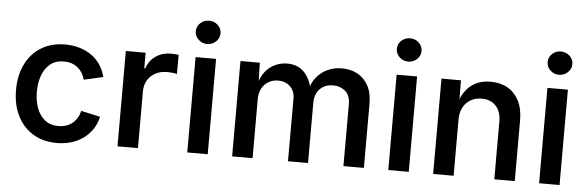

<svg xmlns="http://www.w3.org/2000/svg" viewBox="-49 -921 3348 1095"><g transform="rotate(5 1625.0 -373.5)"><path d="M302.7 11.2Q224.6 11.2 166.7 -23.9Q108.9 -59.1 77.1 -122.6Q45.4 -186 45.4 -270Q45.4 -355 77.1 -418.7Q108.9 -482.4 166.7 -517.6Q224.6 -552.7 302.7 -552.7Q347.2 -552.7 385.3 -541.3Q423.3 -529.8 453.6 -508.5Q483.9 -487.3 504.6 -456.3Q525.4 -425.3 534.7 -386.7L424.8 -361.8Q419.4 -382.8 408.7 -400.1Q397.9 -417.5 382.6 -429.9Q367.2 -442.4 347.4 -449Q327.6 -455.6 303.7 -455.6Q256.8 -455.6 226.1 -430.9Q195.3 -406.2 179.9 -364.3Q164.6 -322.3 164.6 -270.5Q164.6 -219.2 179.9 -177.2Q195.3 -135.3 226.1 -110.6Q256.8 -85.9 303.7 -85.9Q328.1 -85.9 348.4 -92.8Q368.7 -99.6 384.3 -112.5Q399.9 -125.5 410.6 -143.6Q421.4 -161.6 426.3 -183.6L536.1 -159.2Q527.3 -119.1 506.3 -87.9Q485.4 -56.6 454.8 -34.4Q424.3 -12.2 385.7 -0.5Q347.2 11.2 302.7 11.2Z M649.9 0V-545.9H763.2V-456.5H769Q784.2 -502.4 821.3 -527.8Q858.4 -553.2 905.8 -553.2Q916.5 -553.2 929.7 -552.5Q942.9 -551.8 951.7 -550.3V-440.4Q944.8 -442.9 927.7 -444.8Q910.6 -446.8 893.6 -446.8Q857.4 -446.8 828.6 -431.4Q799.8 -416 783.4 -388.9Q767.1 -361.8 767.1 -326.2V0Z M1049.3 0V-545.9H1166.5V0ZM1107.9 -626Q1079.1 -626 1058.3 -645.8Q1037.6 -665.5 1037.6 -692.9Q1037.6 -720.7 1058.3 -740Q1079.1 -759.3 1107.9 -759.3Q1137.7 -759.3 1158.4 -740Q1179.2 -720.7 1179.2 -692.9Q1179.2 -665.5 1158.4 -645.8Q1137.7 -626 1107.9 -626Z M1306.2 0V-545.9H1417L1420.4 -417H1412.1Q1423.8 -464.4 1448.2 -494.9Q1472.7 -525.4 1505.6 -540Q1538.6 -554.7 1574.2 -554.7Q1633.3 -554.7 1669.9 -517.8Q1706.5 -481 1720.2 -412.1H1706.1Q1716.8 -459 1743.7 -490.7Q1770.5 -522.5 1807.9 -538.6Q1845.2 -554.7 1887.7 -554.7Q1936.5 -554.7 1975.6 -533.7Q2014.6 -512.7 2037.6 -471.2Q2060.5 -429.7 2060.5 -368.2V0H1943.4V-353Q1943.4 -405.8 1914.3 -429.7Q1885.3 -453.6 1845.2 -453.6Q1813 -453.6 1789.6 -439.9Q1766.1 -426.3 1753.4 -402.1Q1740.7 -377.9 1740.7 -346.2V0H1626V-359.4Q1626 -402.3 1599.1 -428Q1572.3 -453.6 1529.8 -453.6Q1501.5 -453.6 1477.1 -440.2Q1452.6 -426.8 1438 -400.9Q1423.3 -375 1423.3 -336.9V0Z M2200.2 0V-545.9H2317.4V0ZM2258.8 -626Q2230 -626 2209.2 -645.8Q2188.5 -665.5 2188.5 -692.9Q2188.5 -720.7 2209.2 -740Q2230 -759.3 2258.8 -759.3Q2288.6 -759.3 2309.3 -740Q2330.1 -720.7 2330.1 -692.9Q2330.1 -665.5 2309.3 -645.8Q2288.6 -626 2258.8 -626Z M2574.2 -321.8V0H2457V-545.9H2568.4L2569.8 -411.6H2559.1Q2582.5 -483.4 2627.4 -518.1Q2672.4 -552.7 2737.8 -552.7Q2793.9 -552.7 2835.7 -529.1Q2877.4 -505.4 2900.9 -459.5Q2924.3 -413.6 2924.3 -347.2V0H2807.1V-330.6Q2807.1 -387.2 2777.3 -419.7Q2747.6 -452.1 2695.8 -452.1Q2661.1 -452.1 2633.5 -436.8Q2606 -421.4 2590.1 -392.3Q2574.2 -363.3 2574.2 -321.8Z M3063.5 0V-545.9H3180.7V0ZM3122.1 -626Q3093.3 -626 3072.5 -645.8Q3051.8 -665.5 3051.8 -692.9Q3051.8 -720.7 3072.5 -740Q3093.3 -759.3 3122.1 -759.3Q3151.9 -759.3 3172.6 -740Q3193.4 -720.7 3193.4 -692.9Q3193.4 -665.5 3172.6 -645.8Q3151.9 -626 3122.1 -626Z"/></g></svg>

Font: Inter Cardless
Style: Medium
Weight: 500
Designer: Rasmus Andersson
Foundry: rsms
Version: Version 4.001;git-9221beed3